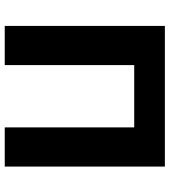

<svg xmlns="http://www.w3.org/2000/svg" viewBox="26 -724 698 789"><g transform="rotate(90 374.5 -329.0)"><path d="M664 0H503V-532H247V0H86V-658H664Z"/></g></svg>

Font: Ysabeau Ultrabold
Style: Regular
Weight: 800
Designer: Christian Thalmann (Catharsis Fonts)
Version: Version 0.003